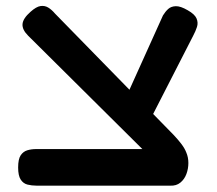

<svg xmlns="http://www.w3.org/2000/svg" viewBox="-20 -605 718 635"><path d="M543 9 474 -89 73 -487Q53 -507 54.5 -525.5Q56 -544 81 -566Q100 -583 114 -585Q128 -587 139.5 -580Q151 -573 162 -560L555 -158Q570 -142 580.5 -128Q591 -114 596 -101Q603 -85 603 -66Q603 -47 596.5 -29.5Q590 -12 576.5 -1Q563 10 543 9ZM101 9Q85 9 71 5.5Q57 2 48.5 -11Q40 -24 40 -51Q40 -79 48.5 -91.5Q57 -104 70.5 -108Q84 -112 100 -112H548L547 9ZM467 -190 385 -257 519 -554Q527 -567 536.5 -575.5Q546 -584 561.5 -584.5Q577 -585 601 -571Q624 -558 630 -544Q636 -530 631.5 -516Q627 -502 619 -487Z"/></svg>

Font: Fredoka SemiExpanded Medium
Style: Regular
Weight: 500
Width: 6
Designer: Ben Nathan
Foundry: Milena B. Brandão, Ben Nathan
Version: Version 2.001